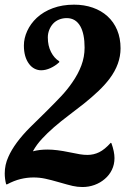

<svg xmlns="http://www.w3.org/2000/svg" viewBox="-32 -770 544 803"><path d="M214.8 -7.8Q181.2 -17.6 157.2 -22.7Q133.3 -27.8 108.4 -27.8Q81.1 -27.8 54 -21.2Q26.9 -14.6 -2.4 1H-6.3Q-12.2 -22.5 -12.2 -44.4Q-12.2 -81.1 2.9 -113.8Q28.3 -171.9 94.7 -238.3Q134.8 -278.3 155.8 -298.3Q198.2 -340.3 223.9 -367.7Q249.5 -395 270 -424.8Q294.9 -460.4 308.3 -496.3Q321.8 -532.2 321.8 -570.8Q321.8 -627.9 304.2 -659.7Q284.7 -694.3 247.1 -694.3Q230 -694.3 215.1 -688.2Q200.2 -682.1 189.9 -670.9Q179.7 -659.7 173.8 -644.5Q168 -629.4 168 -613.3Q168 -578.6 181.4 -552.5Q194.8 -526.4 215.8 -513.7V-509.8Q198.7 -494.1 178.7 -485.1Q158.7 -476.1 140.1 -476.1Q125.5 -476.1 112.3 -482.9Q99.1 -489.7 89.4 -502.9Q67.9 -531.7 67.9 -579.6Q67.9 -609.9 81.8 -640.4Q95.7 -670.9 121.6 -695.3Q149.4 -721.2 189 -735.8Q228.5 -750.5 277.8 -750.5Q320.3 -750.5 356 -738Q391.6 -725.6 417.5 -702.1Q443.8 -678.2 458 -644.3Q472.2 -610.4 472.2 -567.9Q472.2 -502 426.3 -440.9Q406.7 -415 380.1 -389.6Q353.5 -364.3 318.8 -336.4Q277.8 -304.2 256.8 -288.6Q185.5 -234.9 144.5 -190.4Q121.1 -165.5 105.5 -137.2Q132.8 -144.5 166.5 -144.5Q204.6 -144.5 257.8 -133.3Q285.6 -127.4 302 -124.8Q318.4 -122.1 333.5 -122.1Q359.9 -122.1 383.1 -133.5Q406.2 -145 431.2 -172.9L434.1 -170.9Q446.8 -135.3 446.8 -108.9Q446.8 -82 436 -59.8Q425.3 -37.6 406.2 -21.5Q387.7 -5.4 363.5 3.4Q339.4 12.2 313 12.2Q292 12.2 271.7 7.6Q251.5 2.9 214.8 -7.8Z"/></svg>

Font: Pattaya
Style: Regular
Weight: 400
Designer: Pablo Impallari / Thai characters Designed by Thanarat Vachiruckul and Suppakit Chalermlarp
Foundry: Pablo Impallari
Version: Version 2.001